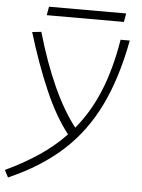

<svg xmlns="http://www.w3.org/2000/svg" viewBox="-79 -699 724 977"><g transform="rotate(5 283.0 -211.0)"><path d="M-1 230.5 -20 193.8Q74.2 149.4 149.9 98.4Q225.6 47.4 284.2 -14.6Q217.3 -99.6 160.9 -230.2Q104.5 -360.8 57.1 -517.6L103.5 -522.5Q193.4 -211.4 317.9 -51.8Q391.6 -140.6 438 -254.6Q484.4 -368.7 508.8 -517.6H555.7Q519.5 -323.7 450.9 -182.4Q382.3 -41 271.7 59.3Q161.1 159.7 -1 230.5ZM123.5 -609.4 131.3 -653.3H525.4L517.6 -609.4Z"/></g></svg>

Font: Cascadia Mono NF ExtraLight
Style: Italic
Weight: 200
Italic angle: -10°
Monospace: yes
Designer: Aaron Bell
Foundry: Saja Typeworks
Version: Version 2404.023; ttfautohint (v1.8.4)